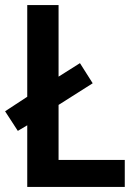

<svg xmlns="http://www.w3.org/2000/svg" viewBox="-21 -734 536 754"><path d="M86 0V-242L49 -220L-1 -297L86 -354V-714H209V-433L293 -486L343 -407L209 -322V-106H469V0Z"/></svg>

Font: Noto Sans Sinhala UI SemiCondensed SemiBold
Style: Regular
Weight: 600
Width: 4
Designer: Jelle Bosma - Monotype Design Team
Foundry: Monotype Imaging Inc.
Version: Version 2.006; ttfautohint (v1.8.4.7-5d5b)